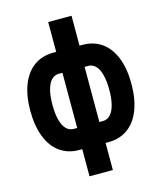

<svg xmlns="http://www.w3.org/2000/svg" viewBox="-145 -936 1041 1240"><g transform="rotate(-15 375.0 -316.0)"><path d="M297 18.6H277Q202.3 18.6 148.3 -20.2Q94.3 -59.1 65.6 -132.7Q36.9 -206.3 36.9 -307.6Q36.9 -408.8 65.6 -481.4Q94.3 -554.1 148.3 -592.9Q202.3 -631.8 277 -631.8H297V-831.5H453V-631.8H473Q547.7 -631.8 601.7 -592.9Q655.7 -554.1 684.4 -481.4Q713.1 -408.8 713.1 -307.6Q713.1 -206.3 684.4 -132.7Q655.7 -59.1 601.7 -20.2Q547.7 18.6 473 18.6H453V200H297ZM300.9 -122.2V-491H277Q247.8 -491 227.1 -469.4Q206.5 -447.9 195.7 -406.6Q185 -365.3 185 -307.6Q185 -248.8 195.7 -207.4Q206.5 -165.9 227.1 -144.1Q247.8 -122.2 277 -122.2ZM565 -307.6Q565 -365.3 554.3 -406.6Q543.5 -447.9 522.9 -469.4Q502.2 -491 473 -491H449.1V-122.2H473Q502.2 -122.2 522.9 -144.1Q543.5 -165.9 554.3 -207.4Q565 -248.8 565 -307.6Z"/></g></svg>

Font: Martian Mono sWd Rg
Style: Regular
Weight: 400
Width: 6
Monospace: yes
Designer: Roman Shamin
Foundry: Evil Martians
Version: Version 1.000